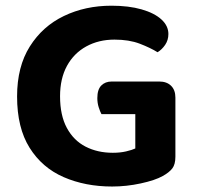

<svg xmlns="http://www.w3.org/2000/svg" viewBox="-20 -644 697 680"><path d="M601.2 -298.4V-89.2Q601.2 -61.9 590.4 -47.7Q579.5 -33.4 556.4 -20.6Q529.3 -5.4 478.5 5.6Q427.8 16.6 377.1 16.6Q282 16.6 205.5 -16.7Q129 -50 84.8 -120.7Q40.5 -191.4 40.5 -302.3Q40.5 -407.9 85.6 -479.4Q130.6 -551 206.4 -587.4Q282.1 -623.8 374.8 -623.8Q436 -623.8 481.5 -610.8Q527 -597.7 551.7 -575.1Q576.4 -552.5 576.4 -523.5Q576.4 -502 564.9 -485.1Q553.3 -468.2 538 -459Q512.5 -474.8 474.8 -489.3Q437 -503.7 385.4 -503.7Q329.5 -503.7 285.6 -479.6Q241.7 -455.5 217.2 -410.7Q192.7 -365.8 192.7 -303Q192.7 -235.5 216.8 -190.9Q240.9 -146.3 283.2 -124.6Q325.6 -102.9 379.5 -102.9Q405.6 -102.9 426.6 -107.8Q447.6 -112.7 459.2 -118.2V-239.7H339.4Q334.3 -249 329.5 -264.2Q324.7 -279.4 324.7 -296.6Q324.7 -327 338.8 -341.2Q352.8 -355.3 375.6 -355.3H544Q570.6 -355.3 585.9 -340.2Q601.2 -325.2 601.2 -298.4Z"/></svg>

Font: Baloo Bhaina 2
Style: Regular
Weight: 400
Designer: Yesha Goshar, Manish Minz, Shuchita Grover and Ek Type
Foundry: Ek Type
Version: Version 1.700